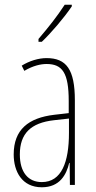

<svg xmlns="http://www.w3.org/2000/svg" viewBox="-20 -783 406 813"><path d="M284 -756V-763H254C220 -711 188 -671 143 -618V-606H157C196 -643 251 -707 284 -756ZM177 -537C143 -537 104 -525 72 -505L83 -483C120 -505 153 -512 177 -512C244 -512 271 -475 271 -355V-304L210 -297C100 -284 38 -234 38 -129C38 -57 73 10 157 10C233 10 261 -43 273 -93H275L276 0H297V-358C297 -489 261 -537 177 -537ZM209 -274 272 -281V-220C272 -97 241 -12 157 -12C99 -12 64 -54 64 -129C64 -217 110 -263 209 -274Z"/></svg>

Font: Noto Sans Oriya ExtCond Thin
Style: Regular
Weight: 100
Width: 2
Designer: Amélie Bonet and Sol Matas
Foundry: Google LLC
Version: Version 2.006